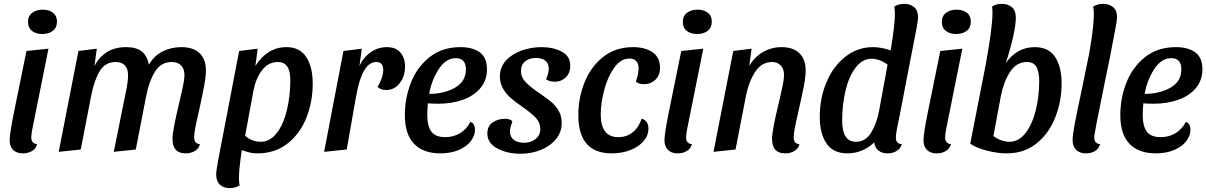

<svg xmlns="http://www.w3.org/2000/svg" viewBox="-20 -774 6246 994"><path d="M125 -660Q125 -691 146.5 -707.5Q168 -724 201 -724Q234 -724 254.5 -708Q275 -692 275 -662Q275 -631 254 -614.5Q233 -598 199 -598Q166 -598 145.5 -614Q125 -630 125 -660ZM30 -48Q30 -78 49 -176L117 -510L231 -522L147 -104Q142 -77 142 -62Q142 -47 149.5 -38Q157 -29 172 -28Q166 -4 145.5 8Q125 20 98 20Q66 20 48 2Q30 -16 30 -48Z M873 -55Q873 -98 907 -238Q909 -249 918 -286.5Q927 -324 931 -348Q935 -372 935 -385Q935 -418 917.5 -435.5Q900 -453 869 -453Q813 -453 782 -402.5Q751 -352 737 -278L683 0L569 12L620 -241Q621 -248 632 -299.5Q643 -351 643 -384Q643 -418 626.5 -435.5Q610 -453 579 -453Q524 -453 495.5 -404.5Q467 -356 452 -278L398 0L284 12L386 -510L481 -522L469 -432Q520 -530 633 -530Q686 -530 714 -507.5Q742 -485 751 -439Q777 -485 821.5 -507.5Q866 -530 918 -530Q981 -530 1013.5 -498.5Q1046 -467 1046 -410Q1046 -377 1037.5 -332Q1029 -287 1011 -204Q985 -94 985 -65Q985 -49 991.5 -39Q998 -29 1015 -28Q1009 -4 988.5 8Q968 20 941 20Q873 20 873 -55Z M1599 -341Q1599 -249 1567 -166.5Q1535 -84 1470 -32Q1405 20 1313 20Q1291 20 1276 16.5Q1261 13 1232 3Q1217 101 1217 147Q1217 172 1221 185Q1199 200 1168 200Q1139 200 1119 182.5Q1099 165 1099 127Q1099 114 1108.5 61Q1118 8 1128 -41L1218 -510L1314 -522L1302 -432Q1330 -478 1371 -504Q1412 -530 1463 -530Q1532 -530 1565.5 -478.5Q1599 -427 1599 -341ZM1483 -360Q1483 -453 1419 -453Q1369 -453 1337 -411Q1305 -369 1293 -309L1249 -71Q1284 -40 1330 -40Q1378 -40 1413 -85.5Q1448 -131 1465.5 -204.5Q1483 -278 1483 -360Z M1853 -522 1841 -432Q1860 -476 1898.5 -503Q1937 -530 1983 -530Q2029 -530 2053 -502Q2077 -474 2077 -430Q2077 -379 2049.5 -343.5Q2022 -308 1979 -308Q1947 -308 1935 -326Q1947 -343 1955.5 -367.5Q1964 -392 1964 -412Q1964 -453 1928 -453Q1855 -453 1824 -278L1775 0L1658 12L1758 -510Z M2076 -178Q2076 -267 2108 -347.5Q2140 -428 2205 -479Q2270 -530 2364 -530Q2427 -530 2464 -503Q2501 -476 2501 -415Q2501 -359 2467.5 -318.5Q2434 -278 2376.5 -257.5Q2319 -237 2249 -237Q2221 -237 2195 -239Q2192 -206 2192 -179Q2192 -122 2213 -93Q2234 -64 2285 -64Q2328 -64 2362 -84.5Q2396 -105 2415 -143Q2427 -140 2433 -128.5Q2439 -117 2439 -102Q2439 -72 2417.5 -43.5Q2396 -15 2355 2.5Q2314 20 2260 20Q2171 20 2123.5 -29.5Q2076 -79 2076 -178ZM2392 -415Q2392 -444 2378.5 -458.5Q2365 -473 2340 -473Q2288 -473 2251 -415.5Q2214 -358 2202 -288Q2279 -288 2335.5 -320Q2392 -352 2392 -415Z M2503 -83Q2503 -122 2531 -140.5Q2559 -159 2593 -159Q2621 -159 2633 -146Q2628 -132 2624 -118.5Q2620 -105 2620 -91Q2621 -65 2640 -50Q2659 -35 2692 -35Q2729 -35 2753 -54.5Q2777 -74 2777 -105Q2777 -140 2753 -165Q2729 -190 2680 -224Q2643 -250 2621 -269.5Q2599 -289 2583.5 -316.5Q2568 -344 2568 -379Q2568 -426 2599.5 -460.5Q2631 -495 2680.5 -512.5Q2730 -530 2783 -530Q2844 -530 2888.5 -506.5Q2933 -483 2932 -432Q2932 -395 2908.5 -373Q2885 -351 2854 -351Q2823 -351 2807 -364Q2821 -394 2821 -419Q2821 -445 2803.5 -459.5Q2786 -474 2754 -474Q2720 -474 2698.5 -456Q2677 -438 2677 -406Q2677 -377 2697 -354Q2717 -331 2756 -303L2775 -290Q2814 -263 2836 -244.5Q2858 -226 2873 -199Q2888 -172 2888 -137Q2888 -90 2858 -53.5Q2828 -17 2779 2.5Q2730 22 2675 22Q2606 22 2554.5 -5.5Q2503 -33 2503 -83Z M2974 -178Q2974 -267 3006.5 -348Q3039 -429 3103 -479.5Q3167 -530 3257 -530Q3321 -530 3359 -503Q3397 -476 3397 -425Q3397 -383 3372.5 -360.5Q3348 -338 3313 -338Q3302 -338 3290 -341.5Q3278 -345 3272 -352Q3278 -367 3282 -386.5Q3286 -406 3286 -420Q3286 -444 3274 -457.5Q3262 -471 3239 -471Q3193 -471 3159 -422.5Q3125 -374 3107.5 -305.5Q3090 -237 3090 -182Q3090 -64 3181 -64Q3225 -64 3256.5 -90Q3288 -116 3302 -160Q3337 -149 3337 -108Q3337 -73 3312.5 -44Q3288 -15 3244.5 2.5Q3201 20 3147 20Q2974 20 2974 -178Z M3515 -660Q3515 -691 3536.5 -707.5Q3558 -724 3591 -724Q3624 -724 3644.5 -708Q3665 -692 3665 -662Q3665 -631 3644 -614.5Q3623 -598 3589 -598Q3556 -598 3535.5 -614Q3515 -630 3515 -660ZM3420 -48Q3420 -78 3439 -176L3507 -510L3621 -522L3537 -104Q3532 -77 3532 -62Q3532 -47 3539.5 -38Q3547 -29 3562 -28Q3556 -4 3535.5 8Q3515 20 3488 20Q3456 20 3438 2Q3420 -16 3420 -48Z M3977 -55Q3977 -98 4011 -238Q4013 -249 4022 -286.5Q4031 -324 4035 -348Q4039 -372 4039 -385Q4039 -417 4022 -435Q4005 -453 3977 -453Q3923 -453 3889.5 -401.5Q3856 -350 3842 -278L3788 0L3674 12L3776 -510L3871 -522L3859 -432Q3885 -479 3930 -504.5Q3975 -530 4026 -530Q4086 -530 4118.5 -498.5Q4151 -467 4151 -410Q4151 -376 4141.5 -327.5Q4132 -279 4115 -204Q4089 -94 4089 -65Q4089 -48 4095.5 -38.5Q4102 -29 4119 -28Q4113 -4 4092.5 8Q4072 20 4045 20Q3977 20 3977 -55Z M4649 -28Q4642 -4 4621.5 8Q4601 20 4574 20Q4546 20 4527.5 5Q4509 -10 4506 -37Q4446 20 4367 20Q4294 20 4259 -31Q4224 -82 4224 -169Q4224 -267 4259.5 -350Q4295 -433 4358 -481.5Q4421 -530 4499 -530Q4543 -530 4591 -513Q4612 -640 4613 -699Q4613 -722 4610 -740Q4631 -754 4663 -754Q4692 -754 4712.5 -737Q4733 -720 4733 -683Q4733 -660 4699 -494L4673 -360Q4639 -179 4623 -104Q4618 -74 4618 -62Q4618 -29 4649 -28ZM4575 -439Q4556 -454 4534 -462Q4512 -470 4494 -470Q4445 -470 4410 -424.5Q4375 -379 4357.5 -305.5Q4340 -232 4340 -150Q4340 -40 4411 -40Q4461 -40 4490 -87.5Q4519 -135 4531 -200Z M4856 -660Q4856 -691 4877.5 -707.5Q4899 -724 4932 -724Q4965 -724 4985.5 -708Q5006 -692 5006 -662Q5006 -631 4985 -614.5Q4964 -598 4930 -598Q4897 -598 4876.5 -614Q4856 -630 4856 -660ZM4761 -48Q4761 -78 4780 -176L4848 -510L4962 -522L4878 -104Q4873 -77 4873 -62Q4873 -47 4880.5 -38Q4888 -29 4903 -28Q4897 -4 4876.5 8Q4856 20 4829 20Q4797 20 4779 2Q4761 -16 4761 -48Z M5476 -341Q5476 -250 5443.5 -167Q5411 -84 5347 -32Q5283 20 5192 20Q5146 20 5091.5 6.5Q5037 -7 5003 -30L5083 -439Q5117 -624 5118 -702V-714Q5118 -726 5116 -740Q5136 -754 5168 -754Q5198 -754 5218.5 -737Q5239 -720 5239 -683Q5239 -645 5224.5 -581Q5210 -517 5187 -447Q5214 -487 5252 -508.5Q5290 -530 5337 -530Q5409 -530 5442.5 -479Q5476 -428 5476 -341ZM5360 -354Q5360 -403 5345.5 -428Q5331 -453 5297 -453Q5242 -453 5209 -401.5Q5176 -350 5162 -279L5123 -70Q5142 -55 5164 -47.5Q5186 -40 5206 -40Q5254 -40 5289 -85Q5324 -130 5342 -202Q5360 -274 5360 -354Z M5533 -48Q5533 -72 5542 -122Q5551 -172 5581 -313Q5581 -312 5619 -498Q5643 -636 5643 -701Q5643 -727 5639 -740Q5662 -754 5692 -754Q5721 -754 5742 -737.5Q5763 -721 5763 -684Q5763 -667 5747.5 -588.5Q5732 -510 5730 -498Q5729 -492 5728 -485Q5727 -478 5725 -471L5706 -380Q5671 -208 5658 -141.5Q5645 -75 5645 -62Q5645 -47 5652.5 -38Q5660 -29 5675 -28Q5669 -4 5649 8Q5629 20 5602 20Q5570 20 5551.5 2Q5533 -16 5533 -48Z M5780 -178Q5780 -267 5812 -347.5Q5844 -428 5909 -479Q5974 -530 6068 -530Q6131 -530 6168 -503Q6205 -476 6205 -415Q6205 -359 6171.5 -318.5Q6138 -278 6080.5 -257.5Q6023 -237 5953 -237Q5925 -237 5899 -239Q5896 -206 5896 -179Q5896 -122 5917 -93Q5938 -64 5989 -64Q6032 -64 6066 -84.5Q6100 -105 6119 -143Q6131 -140 6137 -128.5Q6143 -117 6143 -102Q6143 -72 6121.5 -43.5Q6100 -15 6059 2.5Q6018 20 5964 20Q5875 20 5827.5 -29.5Q5780 -79 5780 -178ZM6096 -415Q6096 -444 6082.5 -458.5Q6069 -473 6044 -473Q5992 -473 5955 -415.5Q5918 -358 5906 -288Q5983 -288 6039.5 -320Q6096 -352 6096 -415Z"/></svg>

Font: Sansita SW
Style: Italic
Weight: 400
Italic angle: -11°
Designer: Pablo Cosgaya
Foundry: Omnibus-Type
Version: Version 1.000